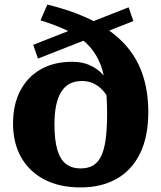

<svg xmlns="http://www.w3.org/2000/svg" viewBox="-20 -807 704 839"><path d="M468 -423 473 -345Q456 -378 437.5 -402Q419 -426 394.5 -439.5Q370 -453 338 -453Q306 -453 283.5 -440.5Q261 -428 246.5 -404Q232 -380 225 -345Q218 -310 218 -264Q218 -195 230.5 -152.5Q243 -110 268.5 -90.5Q294 -71 332 -71Q363 -71 385 -83Q407 -95 421 -122.5Q435 -150 441.5 -196.5Q448 -243 448 -311Q448 -387 439.5 -444.5Q431 -502 411 -544Q391 -586 358 -617.5Q325 -649 275 -673Q225 -697 157 -718L187 -787Q305 -758 388.5 -715Q472 -672 525 -614Q578 -556 603 -482Q628 -408 628 -318Q628 -210 592 -136.5Q556 -63 489.5 -25.5Q423 12 332 12Q240 12 174 -22.5Q108 -57 72.5 -119.5Q37 -182 37 -267Q37 -350 68.5 -410.5Q100 -471 158 -504Q216 -537 295 -537Q338 -537 370.5 -523Q403 -509 427.5 -483.5Q452 -458 468 -423ZM125 -611 542 -775 563 -715 146 -551Z"/></svg>

Font: Roboto Serif
Style: Bold
Weight: 700
Designer: Greg Gazdowicz
Foundry: Commercial Type
Version: Version 1.008